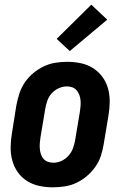

<svg xmlns="http://www.w3.org/2000/svg" viewBox="-20 -792 540 820"><path d="M206 8Q176 8 147.5 2Q119 -4 95.5 -19Q72 -34 56 -56.5Q40 -79 32.5 -106.5Q25 -134 25.5 -164Q26 -194 31 -223L50 -343Q55 -368 63 -393Q71 -418 86 -440Q101 -462 122 -479.5Q143 -497 167 -508.5Q191 -520 216.5 -524Q242 -528 267 -528Q297 -528 325.5 -522Q354 -516 377.5 -501Q401 -486 417.5 -463.5Q434 -441 441.5 -413.5Q449 -386 448.5 -356Q448 -326 443 -297L423 -177Q419 -152 411 -127Q403 -102 387.5 -80Q372 -58 351.5 -40.5Q331 -23 307 -11.5Q283 0 257 4Q231 8 206 8ZM208 -97Q226 -97 243 -105Q260 -113 272.5 -127Q285 -141 291.5 -158.5Q298 -176 301 -194L321 -314Q323 -326 324 -338.5Q325 -351 324 -363Q323 -375 319 -386Q315 -397 307.5 -406Q300 -415 289 -419Q278 -423 266 -423Q248 -423 230.5 -415Q213 -407 200.5 -393Q188 -379 182 -361.5Q176 -344 173 -326L153 -206Q151 -194 150 -181.5Q149 -169 150 -157Q151 -145 154.5 -134Q158 -123 165.5 -114Q173 -105 184.5 -101Q196 -97 208 -97ZM278 -574 222 -626 370 -772 438 -708Z"/></svg>

Font: Iosevka SS18 Extrabold
Style: Italic
Weight: 800
Italic angle: -9°
Monospace: yes
Designer: Belleve Invis
Foundry: Belleve Invis
Version: Version 25.1.1; ttfautohint (v1.8.4)